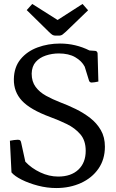

<svg xmlns="http://www.w3.org/2000/svg" viewBox="-20 -1015 585 970"><path d="M264 -65Q218 -65 172 -77Q126 -89 90 -107Q54 -125 38 -144L30 -304Q38 -306 51 -307.5Q64 -309 70 -309Q79 -309 82.5 -305Q86 -301 87 -294L108 -198Q139 -165 183.5 -144Q228 -123 274 -123Q339 -123 376 -158Q413 -193 413 -253Q413 -305 386 -336.5Q359 -368 318 -388Q277 -408 233 -424Q133 -461 91 -506Q49 -551 50 -615Q51 -676 84 -716Q117 -756 170 -775.5Q223 -795 283 -795Q362 -795 432 -760L461 -758Q471 -757 473 -746L477 -603Q469 -601 458.5 -599.5Q448 -598 443 -598Q432 -598 429 -610L408 -678Q393 -707 360 -726Q327 -745 277 -745Q243 -745 211.5 -734.5Q180 -724 160.5 -702Q141 -680 140 -643Q140 -603 160 -576Q180 -549 213 -531Q246 -513 282 -499Q322 -484 362 -464.5Q402 -445 435.5 -419Q469 -393 489.5 -357.5Q510 -322 510 -274Q510 -210 477.5 -163Q445 -116 389 -90.5Q333 -65 264 -65ZM115 -964 143 -995 271 -914 397 -995 425 -963 313 -855Q304 -847 296.5 -841Q289 -835 277 -835H262Q250 -835 242.5 -840.5Q235 -846 226 -855Z"/></svg>

Font: Gowun Batang
Style: Bold
Weight: 700
Designer: Yanghee Ryu
Foundry: Yanghee Ryu
Version: Version 2.000